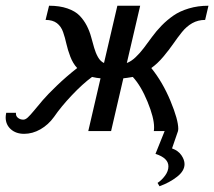

<svg xmlns="http://www.w3.org/2000/svg" viewBox="-36 -460 752 674"><path d="M397 -185.1 354 0H273.9L316.9 -185.1Q304.2 -186 287.1 -189.9Q253.9 -165.5 216.1 -125.5Q178.2 -85.4 153.8 -49.8Q133.8 -22 106 -6.1Q78.1 9.8 48.8 9.8Q20 9.8 2 -6.3Q-16.1 -22.5 -16.1 -47.9Q-16.1 -54.2 -14.2 -64H20V-60.1Q20 -51.8 27.6 -45.9Q35.2 -40 45.9 -40Q53.2 -40 61.5 -47.6Q69.8 -55.2 83.3 -71.5Q96.7 -87.9 114 -108.2Q131.3 -128.4 163.6 -159.4Q195.8 -190.4 234.9 -221.2Q220.2 -236.8 210.9 -261Q201.7 -285.2 197 -306.4Q192.4 -327.6 185.5 -347.4Q178.7 -367.2 163.8 -378.7Q148.9 -390.1 124 -390.1L136.2 -439.9Q173.3 -439.9 200.7 -430.4Q228 -420.9 243.2 -405.3Q258.3 -389.6 268.3 -370.4Q278.3 -351.1 283.9 -330.3Q289.6 -309.6 294.7 -291.7Q299.8 -273.9 308.1 -259.3Q316.4 -244.6 329.1 -238.8L376 -439.9H456.1L409.2 -238.8Q424.8 -244.6 440.2 -259.3Q455.6 -273.9 469 -291.7Q482.4 -309.6 497.6 -330.3Q512.7 -351.1 531.5 -370.4Q550.3 -389.6 572.8 -405.3Q595.2 -420.9 627 -430.4Q658.7 -439.9 695.8 -439.9L684.1 -390.1Q659.2 -390.1 638.9 -378.7Q618.7 -367.2 602.8 -347.4Q586.9 -327.6 572.3 -306.4Q557.6 -285.2 537.4 -261Q517.1 -236.8 495.1 -221.2Q535.2 -171.4 562.5 -105.5Q589.8 -39.6 589.8 -7.8Q589.8 -6.3 589.4 -3.7Q588.9 -1 588.9 0L567.9 61Q589.8 68.8 600.8 85Q611.8 101.1 611.8 116.2Q611.8 140.1 585.4 160.6Q559.1 181.2 523.9 193.8L517.1 182.1Q531.7 172.4 543.5 156.5Q555.2 140.6 555.2 124Q555.2 94.7 509.8 80.1L542 0H503.9Q504.9 -3.9 504.9 -13.2Q504.9 -46.9 481.9 -102.8Q459 -158.7 430.2 -189.9Q407.2 -186 397 -185.1Z"/></svg>

Font: Pfennig
Style: Italic
Weight: 500
Italic angle: -13°
Version: Version 20120410 ; ttfautohint (v0.8)